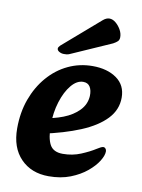

<svg xmlns="http://www.w3.org/2000/svg" viewBox="-83 -765 620 838"><g transform="rotate(10 227.5 -346.0)"><path d="M191 16Q114 16 67 -32.5Q20 -81 20 -166Q20 -237 41.5 -296Q63 -355 101 -399Q139 -443 189.5 -467Q240 -491 298 -491Q363 -491 404.5 -461.5Q446 -432 446 -377Q446 -323 407 -282Q368 -241 297 -211.5Q226 -182 131 -162L118 -229Q168 -235 210.5 -251.5Q253 -268 279.5 -295.5Q306 -323 308 -360Q309 -385 299.5 -400.5Q290 -416 269 -416Q241 -416 216.5 -386.5Q192 -357 177 -309Q162 -261 162 -206Q162 -148 177.5 -119.5Q193 -91 235 -91Q278 -91 315 -106.5Q352 -122 377 -138Q385 -143 392.5 -147Q400 -151 405 -151Q411 -151 415 -146Q419 -141 419 -134Q419 -116 403.5 -91Q388 -66 358.5 -41.5Q329 -17 287 -0.5Q245 16 191 16ZM142 -554Q134 -546 134 -540Q134 -532 143.5 -526.5Q153 -521 164 -521Q171 -521 176.5 -521.5Q182 -522 189 -525L368 -604Q381 -611 387.5 -617.5Q394 -624 394 -636Q394 -653 384.5 -669.5Q375 -686 361.5 -697Q348 -708 334 -708Q320 -708 306 -696Z"/></g></svg>

Font: Alkatra SemiBold
Style: Regular
Weight: 600
Designer: Suman Bhandary
Version: Version 1.100;gftools[0.9.22]